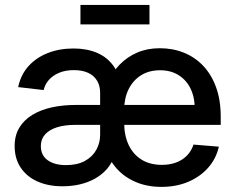

<svg xmlns="http://www.w3.org/2000/svg" viewBox="-20 -730 934 762"><path d="M228 9.3Q170.9 9.3 128.2 -10Q85.4 -29.3 61.8 -65.2Q38.1 -101.1 38.1 -150.4Q38.1 -192.9 56.9 -223.6Q75.7 -254.4 108.9 -274.4Q142.1 -294.4 186 -304Q230 -313.5 280.8 -313.5H794.9L752.4 -287.1Q754.9 -335.9 738.8 -372.8Q722.7 -409.7 690.9 -430.4Q659.2 -451.2 615.2 -451.2Q571.3 -451.2 539.3 -430.9Q507.3 -410.6 490 -375Q472.7 -339.4 472.7 -293.5V-244.6Q472.7 -192.4 490.7 -154.5Q508.8 -116.7 542.2 -96.2Q575.7 -75.7 622.1 -75.7Q654.3 -75.7 679.4 -85.2Q704.6 -94.7 722.2 -112.8Q739.7 -130.9 748 -156.2L848.6 -147.9Q837.9 -100.6 806.4 -64.7Q774.9 -28.8 727.3 -8.5Q679.7 11.7 620.6 11.7Q565.4 11.7 520.8 -6.8Q476.1 -25.4 445.6 -58.3Q415 -91.3 400.4 -135.7L406.2 -400.4Q424.8 -442.4 454.8 -473.4Q484.9 -504.4 524.9 -521.5Q564.9 -538.6 614.3 -538.6Q665.5 -538.6 709.5 -521Q753.4 -503.4 786.4 -468.8Q819.3 -434.1 837.6 -383.5Q856 -333 856 -267.1V-234.4H278.3Q237.3 -234.4 206.5 -224.9Q175.8 -215.3 158.9 -196.5Q142.1 -177.7 142.1 -150.9Q142.1 -112.8 169.7 -93.8Q197.3 -74.7 241.7 -74.7Q286.6 -74.7 316.9 -91.3Q347.2 -107.9 362.3 -135.5Q377.4 -163.1 377.4 -194.8V-361.8Q377.4 -389.2 365.5 -409.4Q353.5 -429.7 330.3 -440.7Q307.1 -451.7 273.4 -451.7Q239.3 -451.7 214.1 -440.9Q189 -430.2 173.6 -412.4Q158.2 -394.5 153.3 -372.6L52.2 -384.3Q62 -432.6 92.5 -466.8Q123 -501 169.2 -519.3Q215.3 -537.6 272 -537.6Q323.7 -537.6 364 -520.8Q404.3 -503.9 429.4 -469.7Q454.6 -435.5 460.4 -383.3L448.7 -109.4H433.1Q422.9 -80.1 403.3 -58.1Q383.8 -36.1 356.7 -21Q329.6 -5.9 297.1 1.7Q264.6 9.3 228 9.3ZM573.2 -710.4V-633.3H299.3V-710.4Z"/></svg>

Font: Inter 24pt Medium
Style: Regular
Weight: 500
Designer: Rasmus Andersson
Foundry: rsms
Version: Version 4.001;git-66647c0bb